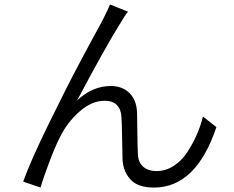

<svg xmlns="http://www.w3.org/2000/svg" viewBox="-20 -804 1040 853"><path d="M468.8 -784.2 548.8 -752Q533.2 -733.4 516.6 -704.1Q449.2 -596.7 322.3 -357.4Q390.6 -421.9 472.7 -421.9Q523.4 -421.9 555.2 -390.6Q586.9 -359.4 588.9 -302.7Q589.8 -279.3 590.3 -211.9Q590.8 -144.5 592.8 -117.2Q594.7 -81.1 617.2 -62.5Q639.6 -43.9 674.8 -43.9Q715.8 -43.9 751.5 -66.9Q787.1 -89.8 812 -127.9Q836.9 -166 854 -205.1Q871.1 -244.1 881.8 -286.1L941.4 -239.3Q851.6 29.3 664.1 29.3Q591.8 29.3 559.6 -6.8Q527.3 -43 524.4 -93.8Q523.4 -123 522.5 -189.9Q521.5 -256.8 519.5 -285.2Q517.6 -319.3 498.5 -337.9Q479.5 -356.4 445.3 -356.4Q387.7 -356.4 333.5 -308.6Q279.3 -260.7 247.1 -196.3Q225.6 -154.3 198.2 -82Q170.9 -9.8 160.2 29.3L83 2.9Q115.2 -87.9 196.3 -253.4Q277.3 -418.9 334 -525.4Q390.6 -631.8 434.6 -711.9Q461.9 -765.6 468.8 -784.2Z"/></svg>

Font: Gen Shin Gothic Monospace Normal
Style: Regular
Weight: 350
Designer: [Source Han Sans]
Ryoko NISHIZUKA  (kana & ideographs); Paul D. Hunt (Latin, Greek & Cyrillic); Wenlong ZHANG  (bopomofo
Version: Version 1.002.20150607